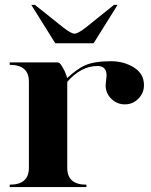

<svg xmlns="http://www.w3.org/2000/svg" viewBox="-20 -762 616 782"><path d="M283.2 -625Q297.9 -625 330.1 -650.4L444.3 -742.2H459L361.3 -585.9H205.1L107.4 -742.2H122.1L237.3 -650.4Q269.5 -625 283.2 -625ZM566.4 -415Q566.4 -383.8 543.9 -360.4Q521.5 -336.9 488.3 -336.9Q457 -336.9 433.6 -359.4Q410.2 -381.8 410.2 -415Q410.2 -415 414.1 -454.1Q414.1 -493.2 377 -493.2Q310.5 -493.2 253.9 -428.7V-78.1Q253.9 -9.8 332 -9.8V0H19.5V-9.8Q97.7 -9.8 97.7 -78.1V-429.7Q97.7 -498 19.5 -498V-507.8H214.8Q223.6 -507.8 232.4 -492.2Q243.2 -475.6 248 -460.9L253.9 -444.3Q292 -479.5 322.3 -494.1Q361.3 -512.7 431.6 -512.7Q484.4 -512.7 525.4 -487.3Q566.4 -461.9 566.4 -415Z"/></svg>

Font: spinwerad
Style: Bold
Weight: 700
Width: 7
Version: Version 0.3